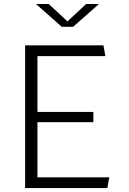

<svg xmlns="http://www.w3.org/2000/svg" viewBox="-20 -962 660 982"><path d="M108.5 0V-730H171.5V0ZM529 0H151V-55H539ZM457.5 -337H151V-389.5H457.5ZM151 -675V-730H509L519 -675ZM296 -825H354L486 -941.5H420.5L325 -852.5L229.5 -941.5H164Z"/></svg>

Font: Monaspace Krypton Var ExLight
Style: Regular
Weight: 200
Designer: Riley Cran and the Lettermatic Team
Version: Version 1.200 (Monaspace Krypton Var)